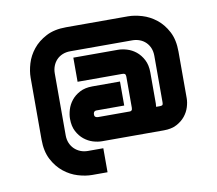

<svg xmlns="http://www.w3.org/2000/svg" viewBox="-66 -622 792 700"><g transform="rotate(-10 330.5 -272.5)"><path d="M608.9 -214.8Q608.9 -199.7 603.5 -182.1Q598.1 -164.6 585.9 -149.4Q573.7 -134.3 554.2 -124Q534.7 -113.8 506.8 -113.8H277.8Q262.2 -113.8 244.6 -119.1Q227.1 -124.5 211.9 -136.7Q196.8 -148.9 186.8 -168Q176.8 -187 176.8 -214.8Q176.8 -230 182.1 -248Q187.5 -266.1 199.5 -281.2Q211.4 -296.4 230.7 -306.6Q250 -316.9 277.8 -316.9H379.9V-228H277.8Q276.4 -228 274.4 -227.8Q272.5 -227.5 270.5 -226.3Q268.6 -225.1 267.1 -222.4Q265.6 -219.7 265.6 -214.8Q265.6 -208 269.5 -205.6Q273.4 -203.1 278.8 -203.1H396.5Q400.4 -203.1 403.1 -205.8Q405.8 -208.5 405.8 -215.8V-330.1Q405.8 -334.5 404.1 -338.6Q402.3 -342.8 391.6 -342.8H227.5V-432.1H392.6Q407.7 -432.1 425.8 -426.8Q443.8 -421.4 459 -409.2Q474.1 -397 484.4 -377.4Q494.6 -357.9 494.6 -330.1V-214.8Q494.6 -211.9 494.1 -209Q493.7 -206.1 493.7 -203.1H506.8Q512.2 -203.1 515.9 -204.6Q519.5 -206.1 519.5 -215.8V-387.2Q519.5 -403.3 514.2 -416.3Q508.8 -429.2 499.5 -438.2Q490.2 -447.3 477.5 -452.1Q464.8 -457 449.7 -457H220.7Q204.6 -457 191.7 -451.7Q178.7 -446.3 169.7 -436.8Q160.6 -427.2 155.8 -414.6Q150.9 -401.9 150.9 -387.2V-158.2Q150.9 -142.6 156.2 -129.6Q161.6 -116.7 171.1 -107.4Q180.7 -98.1 193.4 -93Q206.1 -87.9 220.7 -87.9H277.8V1H220.7Q196.8 1 168.9 -7.3Q141.1 -15.6 117.2 -34.7Q93.3 -53.7 77.4 -84Q61.5 -114.3 61.5 -158.2V-387.2Q61.5 -411.1 69.8 -439Q78.1 -466.8 97.2 -490.5Q116.2 -514.2 146.5 -530Q176.8 -545.9 220.7 -545.9H449.7Q473.6 -545.9 501.5 -537.6Q529.3 -529.3 553.2 -510.5Q577.1 -491.7 593 -461.4Q608.9 -431.2 608.9 -387.2Z"/></g></svg>

Font: Audiowide
Style: Regular
Weight: 400
Version: Version 1.003